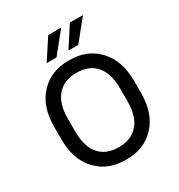

<svg xmlns="http://www.w3.org/2000/svg" viewBox="-207 -1034 1105 1183"><g transform="rotate(-30 345.0 -442.5)"><path d="M312 -895H401L402 -892L287 -750H217ZM466 -895H556L557 -892L442 -750H372ZM341 10Q215 10 138 -72.5Q61 -155 61 -298V-388Q61 -531 138 -613.5Q215 -696 339 -696H349Q474 -696 551.5 -613Q629 -530 629 -388V-298Q629 -156 552 -73Q475 10 351 10ZM345 -79Q433 -79 482 -134.5Q531 -190 531 -298V-388Q531 -495 483.5 -551Q436 -607 345 -607Q257 -607 208 -551Q159 -495 159 -388V-298Q159 -191 206.5 -135Q254 -79 345 -79Z"/></g></svg>

Font: Chivo
Style: Regular
Weight: 400
Designer: Hector Gatti
Foundry: Omnibus-Type
Version: Version 1.007;PS 001.007;hotconv 1.0.88;makeotf.lib2.5.64775